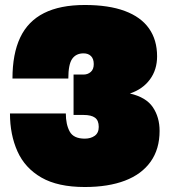

<svg xmlns="http://www.w3.org/2000/svg" viewBox="-20 -735 690 770"><path d="M320 15Q212 15 146 -23Q80 -61 50 -128Q20 -195 20 -280H244Q244 -236 259.5 -207.5Q275 -179 320 -179Q344 -179 360 -190.5Q376 -202 376 -226Q376 -252 361 -263Q346 -274 315 -274H275V-436H315Q332 -436 344 -446.5Q356 -457 356 -478Q356 -499 345 -510Q334 -521 315 -521Q285 -521 269.5 -499Q254 -477 254 -420H30Q30 -519 61 -584.5Q92 -650 156.5 -682.5Q221 -715 320 -715Q416 -715 480.5 -691Q545 -667 577.5 -621Q610 -575 610 -509Q610 -455 581 -416Q552 -377 501 -360Q566 -345 593 -305Q620 -265 620 -210Q620 -137 584 -86.5Q548 -36 481 -10.5Q414 15 320 15Z"/></svg>

Font: Golos Text Black
Style: Regular
Weight: 900
Designer: A.Korolkova, Vitaly Kuzmin
Foundry: ParaType Ltd
Version: Version 2.004